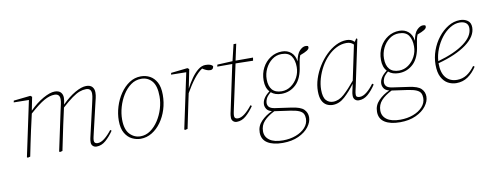

<svg xmlns="http://www.w3.org/2000/svg" viewBox="-68 -956 3947 1549"><g transform="rotate(-10 1905.0 -182.0)"><path d="M659 13Q641 13 629 1.5Q617 -10 617 -28Q617 -48 620.5 -62Q624 -76 629 -99L681 -324Q686 -348 691.5 -371.5Q697 -395 697 -414Q697 -458 654 -458Q628 -458 601 -448Q574 -438 539 -413Q504 -388 454 -343Q452 -333 449.5 -322.5Q447 -312 445 -302L424 -207Q413 -155 402.5 -103.5Q392 -52 381 0L360 5L354 0L423 -324Q428 -348 433.5 -371.5Q439 -395 439 -414Q439 -458 396 -458Q357 -458 310.5 -432Q264 -406 190 -340L160 -207Q148 -155 138 -103.5Q128 -52 117 0L96 5L90 0L186 -452L62 -454L65 -468L203 -483L216 -473L194 -363Q250 -419 307 -451Q364 -483 402 -483Q435 -483 451 -466Q467 -449 467 -421Q467 -400 459 -366Q515 -422 568.5 -452.5Q622 -483 660 -483Q693 -483 709 -465.5Q725 -448 725 -419Q725 -396 719.5 -373.5Q714 -351 707 -321L655 -99Q652 -85 648 -68.5Q644 -52 644 -38Q644 -13 673 -13Q699 -13 729 -36.5Q759 -60 790 -100L800 -92Q769 -47 734.5 -17Q700 13 659 13Z M1020 13Q986 13 951.5 -3.5Q917 -20 894 -58.5Q871 -97 871 -161Q871 -218 888.5 -275Q906 -332 938 -379Q970 -426 1013 -454.5Q1056 -483 1108 -483Q1148 -483 1181.5 -465Q1215 -447 1236 -408.5Q1257 -370 1257 -306Q1257 -243 1239 -186Q1221 -129 1188.5 -84Q1156 -39 1113 -13Q1070 13 1020 13ZM1023 -7Q1067 -7 1104.5 -33.5Q1142 -60 1170 -103Q1198 -146 1213.5 -197Q1229 -248 1229 -298Q1229 -384 1195 -423.5Q1161 -463 1107 -463Q1060 -463 1022 -435.5Q984 -408 956.5 -364Q929 -320 914 -268Q899 -216 899 -166Q899 -84 935.5 -45.5Q972 -7 1023 -7Z M1379 0 1475 -452 1351 -454 1354 -468 1490 -483 1503 -473 1472 -318Q1494 -361 1520.5 -398.5Q1547 -436 1576.5 -459.5Q1606 -483 1637 -483Q1684 -483 1697 -462Q1694 -435 1671 -435Q1656 -435 1642.5 -440Q1629 -445 1614 -454L1606 -459Q1572 -437 1536 -390.5Q1500 -344 1465 -282L1449 -207Q1438 -155 1427.5 -103.5Q1417 -52 1406 0L1385 5Z M1777 -99 1850 -443 1852 -453H1729L1733 -469L1858 -475L1890 -609H1912L1883 -475H2026L2022 -450L1879 -453L1803 -99Q1800 -85 1796.5 -68.5Q1793 -52 1793 -38Q1793 -13 1822 -13Q1848 -13 1878 -36.5Q1908 -60 1939 -100L1949 -92Q1918 -47 1883.5 -17Q1849 13 1808 13Q1790 13 1778 1.5Q1766 -10 1766 -28Q1766 -48 1769 -62Q1772 -76 1777 -99Z M2208 -167Q2250 -167 2284.5 -191.5Q2319 -216 2339.5 -255Q2360 -294 2360 -339Q2360 -395 2336.5 -429Q2313 -463 2256 -463Q2213 -463 2178.5 -437Q2144 -411 2124 -370Q2104 -329 2104 -283Q2104 -227 2130 -197Q2156 -167 2208 -167ZM2078 -277Q2078 -335 2102.5 -381.5Q2127 -428 2169.5 -455.5Q2212 -483 2264 -483Q2308 -483 2338 -457Q2368 -431 2375 -382Q2386 -444 2411 -468.5Q2436 -493 2458 -493Q2469 -493 2478 -490Q2481 -486 2481 -479Q2481 -466 2462.5 -454Q2444 -442 2405 -428Q2398 -412 2393.5 -392.5Q2389 -373 2385 -344Q2372 -242 2322 -194.5Q2272 -147 2203 -147Q2150 -147 2118 -175Q2088 -150 2079 -130Q2070 -110 2070 -95Q2070 -74 2083 -61Q2096 -48 2127 -43L2260 -24Q2335 -14 2361.5 12.5Q2388 39 2388 77Q2388 116 2358.5 155Q2329 194 2274 219.5Q2219 245 2144 245Q2065 245 2019.5 216.5Q1974 188 1974 130Q1974 77 2011.5 38.5Q2049 0 2101 -23Q2070 -31 2058.5 -49.5Q2047 -68 2047 -86Q2047 -138 2109 -184Q2078 -217 2078 -277ZM2002 125Q2002 171 2039.5 198Q2077 225 2149 225Q2207 225 2255 207Q2303 189 2332 157Q2361 125 2361 84Q2361 61 2352.5 44.5Q2344 28 2319.5 17Q2295 6 2247 -1L2120 -19Q2064 9 2033 43Q2002 77 2002 125Z M2522 -123Q2522 -62 2544.5 -37Q2567 -12 2601 -12Q2649 -12 2692 -51Q2735 -90 2786 -152L2846 -437Q2833 -450 2819 -455Q2805 -460 2788 -460Q2745 -460 2705.5 -440Q2666 -420 2634 -387Q2600 -353 2575 -308.5Q2550 -264 2536 -216Q2522 -168 2522 -123ZM2594 13Q2568 13 2545 1Q2522 -11 2508 -39Q2494 -67 2494 -116Q2494 -166 2510.5 -217.5Q2527 -269 2556.5 -316.5Q2586 -364 2624 -401.5Q2662 -439 2705.5 -461Q2749 -483 2793 -483Q2833 -483 2856 -457L2873 -483L2881 -477L2801 -99Q2798 -85 2794 -68Q2790 -51 2790 -35Q2790 -22 2798.5 -17.5Q2807 -13 2820 -13Q2847 -13 2877.5 -37.5Q2908 -62 2936 -101L2947 -92Q2917 -46 2883 -16.5Q2849 13 2808 13Q2789 13 2776.5 1Q2764 -11 2764 -32Q2764 -49 2767 -62.5Q2770 -76 2775 -99L2781 -127Q2738 -69 2692.5 -28Q2647 13 2594 13Z M3169 -167Q3211 -167 3245.5 -191.5Q3280 -216 3300.5 -255Q3321 -294 3321 -339Q3321 -395 3297.5 -429Q3274 -463 3217 -463Q3174 -463 3139.5 -437Q3105 -411 3085 -370Q3065 -329 3065 -283Q3065 -227 3091 -197Q3117 -167 3169 -167ZM3039 -277Q3039 -335 3063.5 -381.5Q3088 -428 3130.5 -455.5Q3173 -483 3225 -483Q3269 -483 3299 -457Q3329 -431 3336 -382Q3347 -444 3372 -468.5Q3397 -493 3419 -493Q3430 -493 3439 -490Q3442 -486 3442 -479Q3442 -466 3423.5 -454Q3405 -442 3366 -428Q3359 -412 3354.5 -392.5Q3350 -373 3346 -344Q3333 -242 3283 -194.5Q3233 -147 3164 -147Q3111 -147 3079 -175Q3049 -150 3040 -130Q3031 -110 3031 -95Q3031 -74 3044 -61Q3057 -48 3088 -43L3221 -24Q3296 -14 3322.5 12.5Q3349 39 3349 77Q3349 116 3319.5 155Q3290 194 3235 219.5Q3180 245 3105 245Q3026 245 2980.5 216.5Q2935 188 2935 130Q2935 77 2972.5 38.5Q3010 0 3062 -23Q3031 -31 3019.5 -49.5Q3008 -68 3008 -86Q3008 -138 3070 -184Q3039 -217 3039 -277ZM2963 125Q2963 171 3000.5 198Q3038 225 3110 225Q3168 225 3216 207Q3264 189 3293 157Q3322 125 3322 84Q3322 61 3313.5 44.5Q3305 28 3280.5 17Q3256 6 3208 -1L3081 -19Q3025 9 2994 43Q2963 77 2963 125Z M3716 -464Q3676 -464 3637 -440Q3598 -416 3567 -376Q3536 -336 3516 -286.5Q3496 -237 3493 -187Q3632 -226 3709 -283Q3786 -340 3786 -406Q3786 -435 3767 -449.5Q3748 -464 3716 -464ZM3607 13Q3571 13 3539 -4Q3507 -21 3486.5 -59.5Q3466 -98 3466 -162Q3466 -221 3486.5 -278Q3507 -335 3543 -381Q3579 -427 3625 -455Q3671 -483 3722 -483Q3758 -483 3784 -465Q3810 -447 3810 -408Q3810 -335 3725.5 -272.5Q3641 -210 3492 -170Q3492 -91 3525.5 -51.5Q3559 -12 3617 -12Q3661 -12 3696.5 -34.5Q3732 -57 3763 -100L3774 -92Q3742 -43 3701 -15Q3660 13 3607 13Z"/></g></svg>

Font: Source Serif Pro ExtraLight
Style: Italic
Weight: 200
Italic angle: -12°
Designer: Frank Grießhammer
Foundry: Adobe Systems Incorporated
Version: Version 3.001;hotconv 1.0.111;makeotfexe 2.5.65597